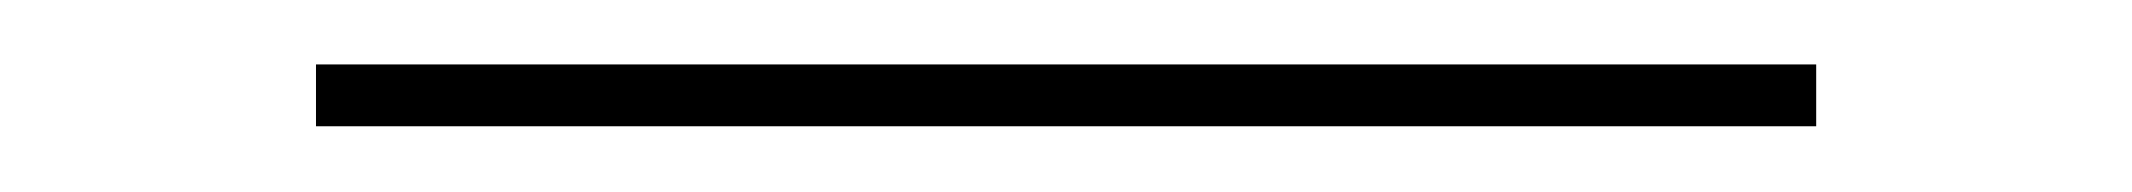

<svg xmlns="http://www.w3.org/2000/svg" viewBox="-20 115 655 59"><path d="M77.1 134.8H538.1V153.8H77.1Z"/></svg>

Font: Hjet
Style: Regular
Weight: 400
Designer: T. Christopher White
Version: Version 1.2